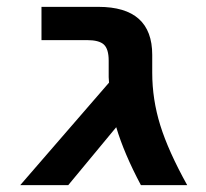

<svg xmlns="http://www.w3.org/2000/svg" viewBox="-20 -540 600 560"><path d="M297 -363Q297 -397 283 -410Q269 -423 234 -423H101V-520H267Q424 -520 424 -380V-328Q424 -250 447.5 -174.5Q471 -99 526 0H391Q342 -92 319 -169L179 0H39L298 -299Q298 -302 297.5 -307Q297 -312 297 -315Z"/></svg>

Font: M PLUS 1p
Style: Bold
Weight: 700
Version: Version 1.062